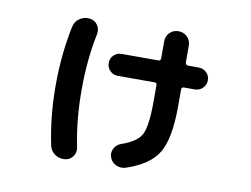

<svg xmlns="http://www.w3.org/2000/svg" viewBox="-73 -725 1147 877"><g transform="rotate(10 500.0 -286.5)"><path d="M449.2 -371.1Q427.7 -371.1 413.1 -386.2Q398.4 -401.4 398.4 -422.4Q398.4 -443.4 413.1 -458Q427.7 -472.7 449.2 -472.7H620.1Q630.9 -472.7 630.9 -485.4V-563.5Q630.9 -587.9 647.5 -604Q664.1 -620.1 688 -620.1Q711.9 -620.1 728.5 -603.5Q745.1 -586.9 745.1 -563.5V-485.4Q745.1 -480.5 748.5 -476.6Q752 -472.7 756.8 -472.7H806.6Q828.1 -472.7 843.3 -458Q858.4 -443.4 858.4 -422.4Q858.4 -401.4 843.3 -386.2Q828.1 -371.1 806.6 -371.1H756.8Q745.1 -371.1 745.1 -360.4V-282.2Q745.1 -133.8 706.1 -66.9Q667 0 557.6 36.1Q535.2 43 513.7 33.2Q492.2 23.4 484.4 1Q476.6 -18.6 486.3 -38.6Q496.1 -58.6 516.6 -66.4Q590.8 -91.8 610.8 -131.3Q630.9 -170.9 630.9 -285.2V-360.4Q630.9 -371.1 620.1 -371.1ZM277.3 45.9Q252 48.8 231 34.2Q210 19.5 205.1 -4.9Q177.7 -135.7 177.7 -279.8Q177.7 -423.8 205.1 -554.7Q210 -580.1 231 -594.7Q252 -609.4 277.3 -606.4Q300.8 -604.5 314.5 -585Q328.1 -565.4 323.2 -542Q297.9 -420.9 297.9 -279.8Q297.9 -138.7 323.2 -17.6Q328.1 5.9 314.5 24.9Q300.8 43.9 277.3 45.9Z"/></g></svg>

Font: Rounded-X Mgen+ 1m bold
Style: Bold
Weight: 700
Designer: [Source Han Sans]
Ryoko NISHIZUKA  (kana & ideographs); Paul D. Hunt (Latin, Greek & Cyrillic); Wenlong ZHANG  (bopomofo
Version: Version 1.059.20150602